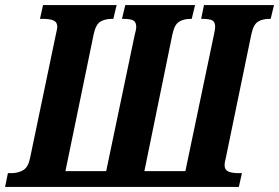

<svg xmlns="http://www.w3.org/2000/svg" viewBox="-40 -734 1096 754"><path d="M-9 -54H3Q32 -54 51.5 -66Q71 -78 78 -113L178 -592Q180 -602 182.5 -613Q185 -624 185 -628Q185 -647 170.5 -653.5Q156 -660 128 -660H117L129 -714H418L405 -660H402Q371 -660 353.5 -648.5Q336 -637 328 -600L217 -62H377L489 -597Q495 -618 495 -628Q495 -648 483 -654Q471 -660 444 -660H439L452 -714H726L713 -660H710Q681 -660 663 -648.5Q645 -637 637 -599L527 -62H688L800 -597Q805 -620 805 -628Q805 -648 793.5 -654Q782 -660 754 -660H750L761 -714H1036L1023 -660H1020Q990 -660 972.5 -648.5Q955 -637 947 -599L846 -110Q842 -96 842 -86Q842 -67 856.5 -60.5Q871 -54 899 -54H910L898 0H-20Z"/></svg>

Font: Noto Serif CondExtraBold
Style: Italic
Weight: 800
Width: 3
Italic angle: -12°
Designer: Monotype Design Team
Foundry: Monotype Imaging Inc.
Version: Version 1.001